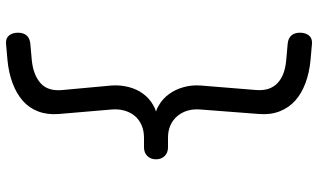

<svg xmlns="http://www.w3.org/2000/svg" viewBox="-230 -670 1060 640"><g transform="rotate(-90 300.0 -350.0)"><path d="M475 160 419 155Q377 151 342.5 138Q308 125 284.5 104Q261 83 249 52.5Q237 22 240 -16L255 -212Q257 -236 251 -255.5Q245 -275 232.5 -289.5Q220 -304 202 -312Q184 -320 161 -320H129Q111 -320 100 -331Q89 -342 89 -360Q89 -378 100 -389Q111 -400 129 -400H161Q184 -400 202.5 -408Q221 -416 233 -430Q245 -444 251 -464Q257 -484 255 -508L240 -684Q237 -722 248.5 -752.5Q260 -783 284 -804Q308 -825 342.5 -838Q377 -851 419 -855L475 -860Q493 -861 502 -849.5Q511 -838 511 -820Q511 -802 502 -791.5Q493 -781 475 -779L419 -774Q370 -769 342.5 -744.5Q315 -720 320 -671L335 -508Q337 -479 330 -451.5Q323 -424 307.5 -403Q292 -382 269 -369Q259 -363 248 -360Q259 -357 268 -351Q291 -338 306.5 -316.5Q322 -295 329.5 -268Q337 -241 335 -212L320 -27Q318 -3 324 15Q330 33 343.5 45.5Q357 58 376 65Q395 72 419 74L475 79Q493 81 502 91.5Q511 102 511 120Q511 138 502 149.5Q493 161 475 160Z"/></g></svg>

Font: Maple Mono Light
Style: Regular
Weight: 300
Monospace: yes
Designer: subframe7536
Version: Version 7.000